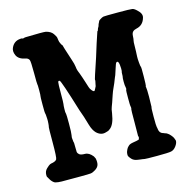

<svg xmlns="http://www.w3.org/2000/svg" viewBox="-92 -655 734 763"><g transform="rotate(-15 275.5 -273.0)"><path d="M293 -298 297 -306Q298 -306 299 -313.5Q300 -321 301.5 -325.5Q303 -330 302 -331.5Q301 -333 307.5 -353Q314 -373 320 -390.5Q326 -408 329 -417.5Q332 -427 336 -440Q340 -453 346 -472Q357 -506 361 -517L363 -518Q364 -520 365.5 -525Q367 -530 368 -530.5Q369 -531 371 -536.5Q373 -542 373 -543Q373 -544 375.5 -548Q378 -552 378 -553Q377 -555 385.5 -560.5Q394 -566 399.5 -567Q405 -568 457.5 -568Q510 -568 518 -566.5Q526 -565 536 -555Q555 -538 550 -522Q542 -493 514 -487Q504 -485 498.5 -479.5Q493 -474 492.5 -461.5Q492 -449 490.5 -444.5Q489 -440 489 -422Q489 -404 488.5 -399.5Q488 -395 488 -390Q488 -385 487.5 -378Q487 -371 488.5 -354Q490 -337 491.5 -335.5Q493 -334 492.5 -296.5Q492 -259 491 -258Q489 -256 490.5 -251Q492 -246 492 -213L491 -170Q489 -171 489 -131.5Q489 -92 490.5 -88Q492 -84 492 -80Q494 -63 507 -59Q509 -59 509 -58.5Q509 -58 515 -56Q521 -54 521 -54Q521 -54 526 -51Q531 -48 537 -41Q543 -34 545.5 -29Q548 -24 548.5 -21Q549 -18 549.5 -18Q550 -18 550 -16Q550 -6 541 6Q532 18 520.5 20.5Q509 23 462 23Q415 23 411.5 22Q408 21 403 20.5Q398 20 394.5 19.5Q391 19 384 18Q368 16 359.5 6.5Q351 -3 350 -7Q349 -11 349.5 -15Q350 -19 350 -20Q350 -21 351.5 -25.5Q353 -30 355 -33.5Q357 -37 358 -38.5Q359 -40 360.5 -41.5Q362 -43 364 -45Q369 -51 385 -53.5Q401 -56 403 -57Q405 -58 407 -58Q409 -58 410.5 -64Q412 -70 410.5 -71Q409 -72 409.5 -73.5Q410 -75 410 -128.5Q410 -182 411 -183Q412 -184 412 -188.5Q412 -193 411 -195Q410 -197 410 -229Q410 -261 411 -262Q414 -266 412 -273Q410 -280 410 -296Q410 -312 411 -314.5Q412 -317 412 -326Q412 -335 413 -336.5Q414 -338 414 -350Q413 -386 402 -378Q399 -376 393 -356Q387 -336 384.5 -330Q382 -324 381 -322Q380 -320 378 -314.5Q376 -309 372.5 -300.5Q369 -292 364 -281.5Q359 -271 355 -259Q351 -247 349.5 -243Q348 -239 345 -229.5Q342 -220 338.5 -212Q335 -204 333 -187Q326 -141 307 -128Q301 -123 297.5 -122.5Q294 -122 289 -120Q269 -114 251 -131Q239 -143 232 -167Q225 -191 221.5 -202Q218 -213 211 -232Q171 -363 165.5 -365.5Q160 -368 158.5 -362Q157 -356 157 -316.5Q157 -277 156 -273Q155 -269 155 -264.5Q155 -260 154.5 -253Q154 -246 154.5 -240Q155 -234 156 -231.5Q157 -229 157 -191.5Q157 -154 155 -144.5Q153 -135 154 -130.5Q155 -126 155 -121.5Q155 -117 156 -116Q157 -115 157 -97Q157 -79 157.5 -74.5Q158 -70 164 -64.5Q170 -59 187 -59Q204 -59 219 -40L224 -30Q227 -14 224 -4Q221 6 209.5 13.5Q198 21 189 22Q180 23 147.5 23Q115 23 87 23Q48 24 39 17.5Q30 11 24.5 1Q19 -9 18 -10Q17 -11 17 -18Q17 -33 27.5 -43Q38 -53 42.5 -55Q47 -57 54 -58Q67 -61 71 -67.5Q75 -74 75 -136.5Q75 -199 76 -199.5Q77 -200 78 -212.5Q79 -225 78.5 -232.5Q78 -240 77.5 -247.5Q77 -255 76 -255.5Q75 -256 75 -291Q75 -326 76 -327Q77 -328 77 -351.5Q77 -375 76 -375Q75 -375 75 -422.5Q75 -470 72 -476Q68 -484 58 -486Q30 -491 21.5 -509.5Q13 -528 21 -543Q32 -565 56 -567Q63 -568 63.5 -567Q64 -566 68.5 -566Q73 -566 73.5 -567Q74 -568 82 -568Q152 -570 163 -568Q183 -563 191.5 -550.5Q200 -538 200.5 -533Q201 -528 202 -522.5Q203 -517 203.5 -515.5Q204 -514 207 -507.5Q210 -501 211.5 -500.5Q213 -500 214.5 -493Q216 -486 217.5 -482.5Q219 -479 222.5 -467Q226 -455 233 -434.5Q240 -414 241 -403.5Q242 -393 244.5 -386Q247 -379 250.5 -370.5Q254 -362 256 -355Q258 -348 263 -333.5Q268 -319 270 -311.5Q272 -304 279 -296Q286 -288 289 -291.5Q292 -295 292 -296.5Q292 -298 293 -298Z"/></g></svg>

Font: TT2020 Style E
Style: Regular
Weight: 400
Version: Version 00.2